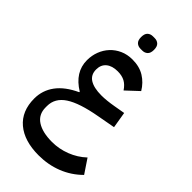

<svg xmlns="http://www.w3.org/2000/svg" viewBox="-338 -941 1339 1339"><g transform="rotate(45 331.0 -271.5)"><path d="M341 304Q199 304 119 236.5Q39 169 39 45Q39 -35 86 -99Q133 -163 230 -208V-213Q110 -286 110 -404Q110 -450 125.5 -491Q141 -532 170 -563.5Q199 -595 240 -613.5Q281 -632 332 -632Q401 -632 450 -601.5Q499 -571 530 -519L440 -435Q417 -470 388 -485.5Q359 -501 317 -501Q263 -501 232 -475.5Q201 -450 201 -403Q201 -351 241 -326Q281 -301 355 -301Q405 -301 473 -313L554 -327L574 -207L443 -183Q285 -155 212 -107Q139 -59 139 19V33Q139 102 192.5 137Q246 172 341 172Q410 172 476 146.5Q542 121 593 73L662 176Q599 239 517 271.5Q435 304 341 304ZM318 -724Q294 -724 278.5 -738.5Q263 -753 263 -785Q263 -818 278.5 -832.5Q294 -847 318 -847H335Q359 -847 374.5 -832.5Q390 -818 390 -785Q390 -753 374.5 -738.5Q359 -724 335 -724Z"/></g></svg>

Font: IBM Plex Sans Arabic SmBld
Style: Regular
Weight: 600
Designer: Mike Abbink, Paul van der Laan, Pieter van Rosmalen, Wael Morcos, Khajak Apelian
Foundry: Bold Monday
Version: Version 1.005